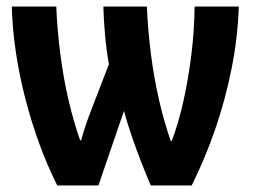

<svg xmlns="http://www.w3.org/2000/svg" viewBox="-20 -567 777 587"><path d="M710 -547Q707 -452 688 -357Q669 -262 638 -172Q607 -82 566 0H441Q427 -32 411.5 -72Q396 -112 382 -153Q368 -194 359 -228L281 0H155Q124 -62 99.5 -129.5Q75 -197 57 -267Q39 -337 28.5 -407.5Q18 -478 16 -547H152Q155 -476 164.5 -401.5Q174 -327 190 -259Q206 -191 225 -138H228Q232 -153 238 -172Q244 -191 251 -209.5Q258 -228 263 -241L313 -371Q305 -415 301 -461.5Q297 -508 296 -547H429Q432 -477 441 -405Q450 -333 465.5 -264.5Q481 -196 502 -136H505Q525 -188 540 -254.5Q555 -321 564.5 -395.5Q574 -470 575 -547Z"/></svg>

Font: Noto Sans Display Condensed
Style: Bold
Weight: 700
Width: 3
Designer: Monotype Design Team
Foundry: Monotype Imaging Inc.
Version: Version 2.003